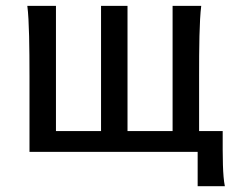

<svg xmlns="http://www.w3.org/2000/svg" viewBox="-20 -518 829 655"><path d="M739.7 -70.8Q739.7 -34.7 739.7 -6.3Q739.7 22 740.5 44.7Q741.2 67.4 742.7 85Q744.1 102.5 747.1 117.2H654.3V0H80.6V-258.8Q80.6 -294.4 80.3 -329.1Q80.1 -363.8 79.3 -394.8Q78.6 -425.8 77.1 -452.4Q75.7 -479 73.2 -498H170.9V-70.8H324.7V-498H415V-70.8H568.8V-498H666.5Q664.1 -479 662.6 -452.4Q661.1 -425.8 660.4 -394.8Q659.7 -363.8 659.4 -329.1Q659.2 -294.4 659.2 -258.8V-70.8Z"/></svg>

Font: Andika DR AuSIL
Style: Regular
Weight: 400
Designer: Annie Olsen & Victor Gaultney
Foundry: SIL International
Version: Version 0.003